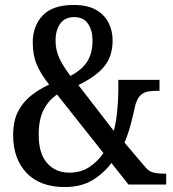

<svg xmlns="http://www.w3.org/2000/svg" viewBox="-20 -744 699 774"><path d="M241 10Q141 10 87 -47Q33 -104 33 -199Q33 -256 52.5 -294Q72 -332 104.5 -358Q137 -384 178 -403Q144 -446 128 -484Q112 -522 112 -573Q112 -639 152 -681.5Q192 -724 277 -724Q333 -724 367.5 -704Q402 -684 418 -651.5Q434 -619 434 -582Q434 -518 401 -477Q368 -436 296 -401L439 -216Q449 -257 453 -301Q457 -345 457 -382V-422H623V-378H613Q594 -378 576 -375Q558 -372 544.5 -358Q531 -344 524 -314Q517 -280 507 -242.5Q497 -205 482 -169L566 -70Q579 -54 596.5 -49Q614 -44 641 -44H650V0H498L429 -87Q400 -47 354 -18.5Q308 10 241 10ZM264 -438Q311 -463 332 -496.5Q353 -530 353 -581Q353 -621 335 -648Q317 -675 279 -675Q242 -675 223 -649Q204 -623 204 -580Q204 -543 218.5 -511Q233 -479 264 -438ZM259 -48Q306 -48 340 -70.5Q374 -93 397 -127L210 -363Q176 -340 156 -301.5Q136 -263 136 -200Q136 -125 170 -86.5Q204 -48 259 -48Z"/></svg>

Font: Noto Serif Tamil Condensed Medium
Style: Regular
Weight: 500
Width: 3
Designer: Indian Type Foundry, Tom Grace, and the Monotype Design Team
Foundry: Monotype Imaging Inc.
Version: Version 2.004; ttfautohint (v1.8.4.7-5d5b)